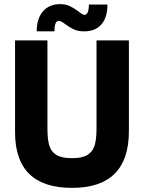

<svg xmlns="http://www.w3.org/2000/svg" viewBox="-20 -893 698 931"><path d="M53 -252V-697H210V-270Q210 -218 219 -187.5Q228 -157 254 -141.5Q280 -126 329 -126Q378 -126 403.5 -141.5Q429 -157 438.5 -187Q448 -217 448 -268V-697H605V-257Q605 18 329 18Q53 18 53 -252ZM296 -776Q276 -792 265 -792Q244 -792 244 -741H158Q158 -803 188.5 -838Q219 -873 272 -873Q298 -873 317.5 -864Q337 -855 360 -838Q380 -821 391 -821Q400 -821 405.5 -834Q411 -847 411 -871H501Q501 -808 471.5 -774.5Q442 -741 389 -741Q358 -741 338 -750.5Q318 -760 296 -776Z"/></svg>

Font: Hanken Grotesk Black
Style: Regular
Weight: 900
Designer: Alfredo Marco Pradil
Foundry: Hanken Design Co.
Version: Version 3.014